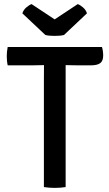

<svg xmlns="http://www.w3.org/2000/svg" viewBox="-20 -912 532 936"><path d="M17.5 -593.5Q15 -605 14 -616.5Q13 -628 13 -638Q13 -648 14 -659.5Q15 -671 17.5 -683H477Q480 -674 481.5 -662.8Q483 -651.5 483 -641Q483 -615 468.5 -604.2Q454 -593.5 423.5 -593.5H357.5Q348 -593.5 329.2 -594Q310.5 -594.5 300 -594.5H194Q184 -594.5 165.5 -594Q147 -593.5 136.5 -593.5ZM194 -520.5Q194 -541 194.2 -557.2Q194.5 -573.5 194.5 -594.5V-638.5H300V-594.5Q300 -573.5 300 -557.2Q300 -541 300 -520.5V0Q287.5 2 273.2 3Q259 4 247.5 4Q235 4 220.8 3Q206.5 2 194 0ZM359 -892Q370.5 -888 384.5 -876Q398.5 -864 404 -847L292 -741.5Q283 -739 271 -738Q259 -737 246.5 -737Q234 -737 222.2 -738Q210.5 -739 201 -741.5L89 -847Q94.5 -864 108.5 -876Q122.5 -888 134 -892L246.5 -817.5Z"/></svg>

Font: Signika Light
Style: Regular
Weight: 400
Version: Version 2.003;gftools[0.9.32]